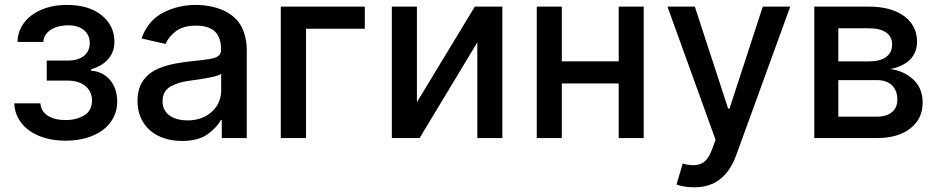

<svg xmlns="http://www.w3.org/2000/svg" viewBox="-20 -573 3895 797"><path d="M39.1 -144.2H147.7Q148.8 -127.5 156.8 -114.5Q164.8 -101.6 178.3 -92.7Q191.8 -83.8 210.4 -79.2Q229 -74.6 251.4 -74.6Q297.2 -74.6 329.5 -94.1Q361.9 -113.6 361.9 -155.5Q361.9 -174 354.9 -189.3Q348 -204.5 335 -215.4Q322.1 -226.2 303.8 -232.2Q285.5 -238.3 262.8 -238.3H174V-321.7H262.8Q285.2 -321.7 302 -327.2Q318.9 -332.7 330.1 -342.3Q341.3 -351.9 346.9 -365.2Q352.6 -378.6 352.6 -393.8Q352.6 -410.5 346.6 -424.2Q340.6 -437.9 328.8 -447.6Q317.1 -457.4 300.2 -462.7Q283.4 -468 262.1 -468Q246.1 -468 228.5 -464.3Q210.9 -460.6 196 -452.4Q181.1 -444.2 171 -430.9Q160.9 -417.6 159.8 -398.8H52.6Q53.3 -433.2 68.9 -461.5Q84.5 -489.7 111.7 -509.9Q138.8 -530.2 176 -541.4Q213.1 -552.6 256.7 -552.6Q349.1 -552.6 401.6 -509.9Q454.9 -467 454.9 -399.9Q454.9 -377.1 447.8 -358.8Q440.7 -340.6 427.9 -326.3Q415.1 -312.1 397.4 -301.8Q379.6 -291.5 358.3 -285.2V-279.5Q384.6 -277.7 404.7 -266.9Q424.7 -256 438.6 -238.8Q452.4 -221.6 459.5 -199.2Q466.6 -176.8 466.6 -151.6Q466.6 -114.3 450.6 -84.2Q434.7 -54 406.1 -32.8Q377.5 -11.7 338.2 -0.4Q299 11 252.5 11Q207 11 168.5 0.2Q130 -10.7 101.7 -30.9Q73.5 -51.1 57 -79.9Q40.5 -108.7 39.1 -144.2Z M759.9 -317.1Q796.9 -321.4 823 -324.2Q849.1 -327.1 865.6 -331.5Q882.1 -335.9 889.9 -343.9Q897.7 -351.9 897.7 -366.5V-369Q897.7 -416.9 872.3 -441.8Q846.9 -466.6 794 -466.6Q740.4 -466.6 709.9 -443.2Q679 -419.7 667.3 -390.6L567.5 -413.4Q594.1 -487.6 656.6 -520.2Q718.8 -552.6 792.6 -552.6Q808.6 -552.6 826.3 -550.8Q844.1 -549 862 -544.9Q880 -540.8 897.5 -534.1Q915.1 -527.3 931.1 -517Q947.4 -506.7 960.9 -492.5Q974.4 -478.3 984 -459.3Q993.6 -440.3 998.9 -416.2Q1004.3 -392 1004.3 -362.2V0H900.6V-74.6H896.3Q881 -44.4 842 -16Q803.3 12.1 735.1 12.1Q696.4 12.1 662.6 1.2Q628.9 -9.6 604 -30.7Q579.2 -51.8 565 -82.9Q550.8 -114 550.8 -154.1Q550.8 -185.4 559.1 -208.6Q567.5 -231.9 582.2 -248.9Q596.9 -266 616.8 -277.7Q636.7 -289.4 660 -297.1Q683.2 -304.7 708.8 -309.3Q734.4 -313.9 759.9 -317.1ZM654.8 -152.7Q654.8 -131 663.7 -115.8Q672.6 -100.5 687.3 -91.1Q702.1 -81.7 720.5 -77.4Q739 -73.2 758.2 -73.2Q791.5 -73.2 817.5 -83.5Q843.4 -93.8 861.3 -110.8Q879.3 -127.8 888.7 -150.2Q898.1 -172.6 898.1 -196.7V-267Q894.5 -263.5 885.3 -260.1Q876.1 -256.7 863.8 -253.9Q851.6 -251.1 837.5 -248.6Q823.5 -246.1 810.2 -244.1Q796.9 -242.2 785.3 -240.6Q773.8 -239 766.7 -237.9Q721.2 -232.6 687.9 -213.8Q654.8 -195.3 654.8 -152.7Z M1494.3 -545.5V-453.8H1250.4V0H1145.6V-545.5Z M1606.5 -545.5H1710.6V-148.8L1951 -545.5H2065.3V0H1961.3V-397L1721.9 0H1606.5Z M2312.1 -545.5V-318.5H2548.3V-545.5H2652V0H2548.3V-226.6H2312.1V0H2208.1V-545.5Z M2750.7 -545.5H2864.3L3002.5 -122.2H3008.2L3146.3 -545.5H3260.3L3035.5 72.8Q3011.7 137.1 2969.1 170.8Q2926.5 204.5 2860.8 204.5Q2837 204.5 2817.5 200.8Q2797.9 197.1 2788.4 192.8L2813.9 105.8Q2835.6 112.6 2857.6 112.6Q2875 112.6 2887.4 107.6Q2899.9 102.6 2908.9 93.6Q2918 84.5 2924.7 71.7Q2931.5 58.9 2937.1 43.3L2950.3 7.1Z M3586.3 -545.5Q3679 -545.5 3732.6 -506.4Q3786.6 -467 3786.6 -399.9Q3786.6 -376.1 3778.6 -357.1Q3770.6 -338.1 3756 -324Q3741.5 -310 3720.9 -300.6Q3700.3 -291.2 3675.1 -286.2Q3730.1 -279.8 3769.9 -244Q3810 -207.7 3810 -147Q3810 -114.7 3797.9 -88.2Q3785.9 -61.8 3760.3 -41.2Q3709.5 0 3620.7 0H3360.1V-545.5ZM3459.9 -88.8H3620.7Q3660.2 -88.8 3682.5 -107.6Q3704.9 -126.4 3704.9 -158.7Q3704.9 -197.4 3682.7 -218.9Q3660.5 -240.4 3620.7 -240.4H3459.9ZM3459.9 -318.2H3587.4Q3633.5 -318.2 3658.4 -336.6Q3683.2 -355.1 3683.2 -388.5Q3683.2 -420.8 3658.2 -438.2Q3633.2 -455.6 3586.3 -455.6H3459.9Z"/></svg>

Font: Inter P Medium
Style: Regular
Weight: 500
Designer: Rasmus Andersson
Foundry: rsms
Version: Version 3.018;git-588b23468